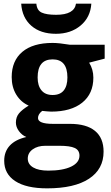

<svg xmlns="http://www.w3.org/2000/svg" viewBox="-20 -791 605 1051"><path d="M96 -771H179Q182 -734 208.5 -722Q235 -710 287 -710Q387 -710 396 -771H480Q475 -696 421 -651Q367 -606 286 -606Q202 -606 151.5 -650Q101 -694 96 -771ZM3 89Q3 39 33.5 6Q64 -27 124 -41Q100 -51 83.5 -73.5Q67 -96 67 -120Q67 -150 84 -170.5Q101 -191 137 -213Q94 -232 69 -273Q44 -314 44 -369Q44 -458 102 -507Q160 -556 268 -556Q303 -556 363 -546H553V-470L468 -448Q491 -411 491 -366Q491 -278 430 -229Q369 -180 260 -180Q250 -180 235.5 -181.5Q221 -183 211 -184Q188 -166 188 -145Q188 -113 270 -113H363Q453 -113 500 -74.5Q547 -36 547 39Q547 135 467 187.5Q387 240 238 240Q124 240 63.5 200.5Q3 161 3 89ZM349 -367Q349 -466 268 -466Q186 -466 186 -367Q186 -322 207 -296.5Q228 -271 268 -271Q309 -271 329 -296Q349 -321 349 -367ZM415 61Q415 31 389 19Q363 7 305 7H228Q186 7 159 26.5Q132 46 132 77Q132 108 161.5 125.5Q191 143 244 143Q324 143 369.5 121Q415 99 415 61Z"/></svg>

Font: OpenSansMMV
Style: Bold
Weight: 700
Foundry: Ascender Corporation
Version: Version 4.001